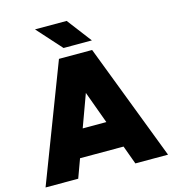

<svg xmlns="http://www.w3.org/2000/svg" viewBox="-128 -1007 1006 1113"><g transform="rotate(-15 374.5 -450.5)"><path d="M546 0 290 -700H474L742 0ZM7 0 275 -700H459L203 0ZM133 -112V-275H617V-112ZM317 -754 185 -901H375L487 -754Z"/></g></svg>

Font: Figtree Black
Style: Regular
Weight: 900
Designer: Erik Kennedy
Foundry: Erik Kennedy
Version: Version 2.001;gftools[0.9.30]